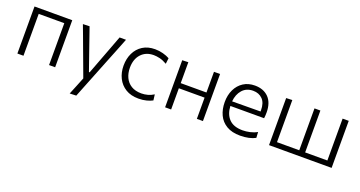

<svg xmlns="http://www.w3.org/2000/svg" viewBox="-41 -1105 3559 1900"><g transform="rotate(20 1739.0 -155.5)"><path d="M84.5 0V-495.5H482V0H418V-441H148.5V0Z M706 194.5Q725 148.5 744 101.5Q763 54.5 781.5 8.5Q763.5 -40.5 745 -90Q726.5 -139.5 709 -187L675.5 -277Q655.5 -330.5 635 -386.5Q614 -442 594 -495.5L663.5 -498Q686.5 -431 709 -367Q731.5 -303 754.5 -236L812.5 -70H820L883 -237Q908 -302 932 -366.5Q956 -430.5 980.5 -495.5H1048Q1032 -455.5 1017.5 -418Q1002.5 -380.5 984.8 -335.8Q967 -291 942 -229L886.5 -89.5Q848.5 5.5 822.2 71.8Q796 138 774.5 192Z M1361 9.5Q1281.5 9.5 1226 -24.5Q1170.5 -58.5 1141.5 -117Q1112.5 -175.5 1112.5 -248Q1112.5 -321.5 1140.8 -380Q1169 -438.5 1222.5 -472.5Q1276 -506.5 1352 -506.5Q1395.5 -506.5 1436.2 -495.5Q1477 -484.5 1506 -468L1499 -407Q1457.5 -431 1422.2 -439Q1387 -447 1359 -447Q1277 -447 1227.8 -393.5Q1178.5 -340 1178.5 -249.5Q1178.5 -192.5 1199.8 -147Q1221 -101.5 1264 -75Q1307 -48.5 1371 -48.5Q1404.5 -48.5 1437.5 -57.5Q1470.5 -66.5 1500.5 -85.5L1508 -24Q1484 -11 1446.5 -0.8Q1409 9.5 1361 9.5Z M1640 0V-495.5L1703.5 -498V-277.5H1974.5V-495.5H2038.5V0H1974.5V-223.5H1703.5V0Z M2432.5 10Q2345.5 10 2288.8 -23.8Q2232 -57.5 2204.2 -116.5Q2176.5 -175.5 2176.5 -251Q2176.5 -325.5 2204.2 -383Q2232 -440.5 2282.8 -473.5Q2333.5 -506.5 2403 -506.5Q2495 -506.5 2548.2 -451.8Q2601.5 -397 2601.5 -295.5Q2601.5 -259.5 2597.5 -233.5H2242.5Q2246.5 -147.5 2294.2 -97.8Q2342 -48 2437.5 -48Q2474 -48 2513.8 -56.8Q2553.5 -65.5 2588.5 -85L2592 -24.5Q2563.5 -8.5 2521.8 0.8Q2480 10 2432.5 10ZM2404 -452Q2333.5 -452 2291.5 -404.5Q2249.5 -357 2243 -282L2542 -284Q2542 -290 2542 -296.5Q2542 -374 2503.8 -413Q2465.5 -452 2404 -452Z M2734.5 0V-495.5L2798.5 -498V-54.5H3033V-495.5H3095V-54.5H3329V-495.5H3393.5V0Z"/></g></svg>

Font: Heraclito Light
Style: Regular
Weight: 300
Designer: Kostas Bartsokas (font) & Cristiano Sobral (main changes)
Foundry: Kostas Bartsokas (font) & Cristiano Sobral (main changes)
Version: Version 1.00;July 8, 2020;FontCreator 13.0.0.2655 64-bit